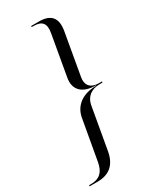

<svg xmlns="http://www.w3.org/2000/svg" viewBox="-244 -823 758 932"><g transform="rotate(-30 134.5 -357.0)"><path d="M270 -354 271 -360H255C202 -360 187 -391 193 -427L234 -661C247 -731 219 -765 152 -765H108L107 -759H118C165 -759 183 -737 174 -687L134 -459C123 -396 161 -358 236 -358V-356C161 -356 109 -319 98 -255L58 -30C49 21 23 45 -24 45H-35L-36 51H9C75 51 115 17 127 -54L168 -287C176 -329 207 -354 254 -354Z"/></g></svg>

Font: Moniqa Ita Display
Style: Italic
Weight: 400
Italic angle: -10°
Designer: Rajesh Rajput
Foundry: Rajesh Rajput
Version: Version 1.000